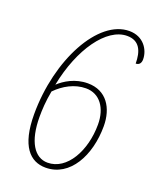

<svg xmlns="http://www.w3.org/2000/svg" viewBox="-137 -805 730 897"><g transform="rotate(20 227.5 -357.0)"><path d="M199 10C320 10 389 -119 389 -265C389 -354 345 -428 251 -428C188 -428 139 -397 110 -370C147 -559 246 -699 348 -699C410 -699 429 -652 429 -591C448 -591 455 -605 455 -621C455 -668 421 -724 350 -724C196 -724 64 -478 64 -207C64 -48 122 10 199 10ZM200 -15C135 -15 92 -81 92 -204C92 -238 94 -281 104 -334C143 -374 195 -403 251 -403C320 -403 361 -345 361 -263C361 -132 296 -15 200 -15Z"/></g></svg>

Font: Noto Serif Condensed Thin
Style: Italic
Weight: 100
Width: 3
Italic angle: -12°
Designer: Monotype Design Team
Foundry: Monotype Imaging Inc.
Version: Version 2.013